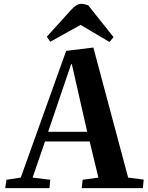

<svg xmlns="http://www.w3.org/2000/svg" viewBox="-20 -969 764 989"><path d="M434.1 -941.9 564.9 -777.8 543.9 -752.9 395 -840.8 238.8 -753.9 221.2 -779.8 345.2 -917Q374.5 -949.2 398.9 -949.2Q413.1 -949.2 434.1 -941.9ZM320.8 -707 460.9 -724.1 640.1 -54.2 720.2 -43.9 715.8 0H400.9L405.8 -43L486.8 -54.2L441.9 -240.2H211.9L147.9 -54.2L238.8 -43L234.9 0H6.8L13.2 -43L86.9 -54.2ZM346.2 -638.2 228 -290H429.2L350.1 -638.2Z"/></svg>

Font: Literata SemiBold
Style: Italic
Weight: 650
Italic angle: -2.39999°
Designer: Latin by Veronika Burian and Jose Scaglione. Greek by Irene Vlachou. Cyrillic by Vera Evstafieva
Foundry: TypeTogether
Version: Version 3.021